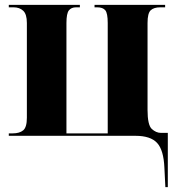

<svg xmlns="http://www.w3.org/2000/svg" viewBox="-20 -556 724 786"><path d="M657 210H667V-12H639Q619 -12 601.5 -28Q584 -44 584 -106V-462Q584 -502 597 -514Q610 -526 636 -526H656V-536H367V-526H378Q401 -526 411 -514Q421 -502 421 -462V-10H252V-462Q252 -501 262 -513.5Q272 -526 291 -526H307V-536H16V-526H36Q60 -526 75 -512Q90 -498 90 -462V-74Q90 -35 75 -22.5Q60 -10 32 -10H16V0H535Q596 0 623 29Q650 58 653 131Z"/></svg>

Font: Noto Serif Display SemiCondensed Extra
Style: Regular
Weight: 800
Width: 4
Designer: Monotype Design Team
Foundry: Monotype Imaging Inc.
Version: Version 1.900